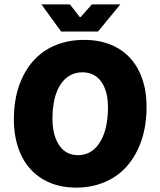

<svg xmlns="http://www.w3.org/2000/svg" viewBox="-20 -844 732 876"><path d="M328 12Q260 12 206 -11Q152 -34 114.5 -77.5Q77 -121 58.5 -184.5Q40 -248 44 -328Q48 -408 73.5 -470.5Q99 -533 140.5 -575.5Q182 -618 239 -640Q296 -662 364 -662Q431 -662 485.5 -640Q540 -618 577.5 -575Q615 -532 633.5 -470Q652 -408 648 -328Q644 -248 618.5 -184.5Q593 -121 551.5 -77.5Q510 -34 452.5 -11Q395 12 328 12ZM336 -136Q395 -136 431 -187.5Q467 -239 472 -328Q477 -417 446 -465.5Q415 -514 356 -514Q297 -514 261 -465.5Q225 -417 220 -328Q215 -239 246 -187.5Q277 -136 336 -136ZM529 -824 427 -700H259L169 -824H299L344 -766H348L399 -824Z"/></svg>

Font: Kilde Sans Black
Style: Regular
Weight: 900
Italic angle: -3°
Designer: Paul D. Hunt
Foundry: Adobe Systems Incorporated
Version: Version 1.050;PS Version 1.000;hotconv 1.0.70;makeotf.lib2.5